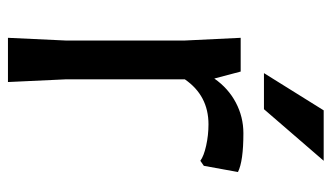

<svg xmlns="http://www.w3.org/2000/svg" viewBox="-200 -654 854 495"><g transform="rotate(90 227.5 -407.0)"><path d="M424 -593 408 -505 395 -496Q383 -505 356 -511Q329 -517 301 -517Q227 -517 185 -456V-150L192 0H78L85 -150V-455L78 -600H165L183 -532Q208 -568 245 -587.5Q282 -607 324 -607Q396 -607 424 -593ZM395 -814 262 -660H169L265 -814Z"/></g></svg>

Font: Farro
Style: Regular
Weight: 400
Designer: Aceler Chua
Foundry: Grayscale Limited
Version: Version 1.101